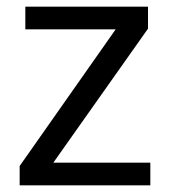

<svg xmlns="http://www.w3.org/2000/svg" viewBox="-20 -556 510 576"><path d="M431 0H39V-58L327 -468H56V-536H424V-470L140 -68H431Z"/></svg>

Font: Noto Sans Oriya
Style: Regular
Weight: 400
Designer: Amélie Bonet and Sol Matas
Foundry: Google LLC
Version: Version 2.006